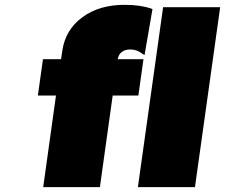

<svg xmlns="http://www.w3.org/2000/svg" viewBox="-20 -772 928 792"><path d="M136.2 -377.9 157.2 -527.8H231.9L236.8 -561Q249 -648.9 319.8 -700.9Q390.6 -752.9 496.1 -752Q560.1 -752 606 -735.8L608.9 -733.9L576.2 -544.9L567.9 -549.8Q544.9 -567.9 519 -567.9Q496.6 -568.4 482.7 -557.9Q468.8 -547.4 465.8 -527.8H571.8L550.8 -377.9H444.8L392.1 0H158.2L210.9 -377.9ZM548.8 0 652.8 -742.2H888.2L784.2 0Z"/></svg>

Font: Trueno UltraBlack
Style: Italic
Weight: 950
Designer: Julieta Ulanovsky
Foundry: Julieta Ulanovsky
Version: Version 3.001b | FøM Fix